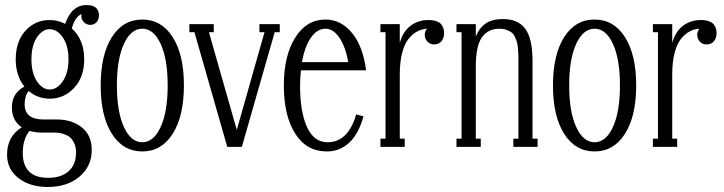

<svg xmlns="http://www.w3.org/2000/svg" viewBox="-20 -579 2855 757"><path d="M335.9 -481Q321.8 -481 311.3 -491Q300.8 -501 300.8 -515.1Q300.8 -521 301.8 -523.9Q275.4 -512.7 263.2 -466.8Q312 -422.9 312 -345.2Q312 -275.4 272.5 -232.7Q232.9 -189.9 175.8 -189.9Q129.4 -189.9 92.8 -220.2Q77.1 -200.2 77.1 -168Q77.1 -107.9 151.9 -107.9H204.1Q264.2 -107.9 303 -76.4Q341.8 -44.9 341.8 12.2Q341.8 76.2 293.7 117.2Q245.6 158.2 168 158.2Q98.1 158.2 53 123.3Q7.8 88.4 7.8 30.8Q7.8 -41 65.9 -77.1Q26.9 -103 26.9 -155.8Q26.9 -211.4 76.2 -237.8Q42 -279.8 42 -345.2Q42 -415.5 80.3 -457.8Q118.7 -500 175.8 -500Q209 -500 236.8 -484.9Q262.7 -559.1 320.8 -559.1Q336.4 -559.1 346.9 -554.9Q357.4 -550.8 362.1 -543.9Q366.7 -537.1 368.4 -531.2Q370.1 -525.4 370.1 -519Q370.1 -502 360.6 -491.5Q351.1 -481 335.9 -481ZM175.8 -226.1Q205.1 -226.1 227.5 -258.5Q250 -291 250 -345.2Q250 -399.4 227.5 -431.6Q205.1 -463.9 175.8 -463.9Q147.5 -463.9 125.7 -431.9Q104 -399.9 104 -345.2Q104 -290.5 125.7 -258.3Q147.5 -226.1 175.8 -226.1ZM194.8 -56.2H146Q118.7 -56.2 96.2 -63Q69.8 -30.3 69.8 24.9Q69.8 72.3 94.7 97.2Q119.6 122.1 169.9 122.1Q221.2 122.1 250.5 96.2Q279.8 70.3 279.8 22Q279.8 0.5 272.2 -15.1Q264.6 -30.8 255.1 -38.3Q245.6 -45.9 231.9 -50.3Q218.3 -54.7 210.7 -55.4Q203.1 -56.2 194.8 -56.2Z M660.9 -51.5Q616.7 18.1 541 18.1Q465.3 18.1 421.1 -51.5Q377 -121.1 377 -242.2Q377 -363.3 421.1 -432.6Q465.3 -502 541 -502Q616.7 -502 660.9 -432.6Q705.1 -363.3 705.1 -242.2Q705.1 -121.1 660.9 -51.5ZM468.5 -78.4Q496.1 -18.1 541 -18.1Q585.9 -18.1 613.5 -78.4Q641.1 -138.7 641.1 -242.2Q641.1 -345.7 613.5 -405.8Q585.9 -465.8 541 -465.8Q496.1 -465.8 468.5 -405.8Q440.9 -345.7 440.9 -242.2Q440.9 -138.7 468.5 -78.4Z M1002.9 -452.1V-483.9H1083V-452.1H1063L933.6 0H876L746.6 -452.1H726.6V-483.9H822.8V-452.1H803.7L913.6 -66.9L1022.9 -452.1Z M1271.5 -18.1Q1352.5 -18.1 1384.3 -127.9L1413.1 -120.1Q1393.6 -50.3 1356.4 -16.1Q1319.3 18.1 1269 18.1Q1188 18.1 1143.6 -52.5Q1099.1 -123 1099.1 -242.2Q1099.1 -359.4 1143.8 -430.7Q1188.5 -502 1263.2 -502Q1324.7 -502 1368.2 -448.7Q1411.6 -395.5 1423.3 -301.8H1166.5Q1163.1 -268.6 1163.1 -240.2Q1163.1 -138.2 1190.4 -78.1Q1217.8 -18.1 1271.5 -18.1ZM1263.2 -465.8Q1230.5 -465.8 1206.1 -430.9Q1181.6 -396 1170.4 -334H1353Q1342.3 -395 1318.1 -430.4Q1293.9 -465.8 1263.2 -465.8Z M1668.9 -500Q1688.5 -500 1701.9 -494.9Q1715.3 -489.7 1721.2 -481Q1727.1 -472.2 1729 -464.8Q1731 -457.5 1731 -449.2Q1731 -428.2 1720.2 -416Q1709.5 -403.8 1691.9 -403.8Q1675.8 -403.8 1665.3 -414.8Q1654.8 -425.8 1654.8 -441.9Q1654.8 -454.1 1663.1 -465.8Q1642.1 -464.4 1624.3 -454.8Q1606.4 -445.3 1590.6 -425.5Q1574.7 -405.8 1565.4 -369.9Q1556.2 -334 1556.2 -285.2V-32.2H1575.7V0H1480V-32.2H1500V-452.1H1480V-483.9H1556.2V-409.2Q1567.9 -453.6 1597.9 -476.8Q1627.9 -500 1668.9 -500Z M2079.6 -338.9V-32.2H2099.6V0H2003.9V-32.2H2023.9V-338.9Q2023.9 -356 2023.7 -365Q2023.4 -374 2022 -389.6Q2020.5 -405.3 2017.8 -414.1Q2015.1 -422.9 2009.8 -434.1Q2004.4 -445.3 1996.6 -451.2Q1988.8 -457 1976.6 -461.4Q1964.4 -465.8 1948.7 -465.8Q1904.3 -465.8 1880.1 -431.9Q1856 -397.9 1856 -318.8V-32.2H1875.5V0H1779.8V-32.2H1799.8V-452.1H1779.8V-483.9H1856V-435.1Q1870.6 -470.2 1896 -487.1Q1921.4 -503.9 1962.9 -503.9Q2022.9 -503.9 2051.3 -465.1Q2079.6 -426.3 2079.6 -338.9Z M2444.1 -51.5Q2399.9 18.1 2324.2 18.1Q2248.5 18.1 2204.3 -51.5Q2160.2 -121.1 2160.2 -242.2Q2160.2 -363.3 2204.3 -432.6Q2248.5 -502 2324.2 -502Q2399.9 -502 2444.1 -432.6Q2488.3 -363.3 2488.3 -242.2Q2488.3 -121.1 2444.1 -51.5ZM2251.7 -78.4Q2279.3 -18.1 2324.2 -18.1Q2369.1 -18.1 2396.7 -78.4Q2424.3 -138.7 2424.3 -242.2Q2424.3 -345.7 2396.7 -405.8Q2369.1 -465.8 2324.2 -465.8Q2279.3 -465.8 2251.7 -405.8Q2224.1 -345.7 2224.1 -242.2Q2224.1 -138.7 2251.7 -78.4Z M2743.2 -500Q2762.7 -500 2776.1 -494.9Q2789.6 -489.7 2795.4 -481Q2801.3 -472.2 2803.2 -464.8Q2805.2 -457.5 2805.2 -449.2Q2805.2 -428.2 2794.4 -416Q2783.7 -403.8 2766.1 -403.8Q2750 -403.8 2739.5 -414.8Q2729 -425.8 2729 -441.9Q2729 -454.1 2737.3 -465.8Q2716.3 -464.4 2698.5 -454.8Q2680.7 -445.3 2664.8 -425.5Q2648.9 -405.8 2639.6 -369.9Q2630.4 -334 2630.4 -285.2V-32.2H2649.9V0H2554.2V-32.2H2574.2V-452.1H2554.2V-483.9H2630.4V-409.2Q2642.1 -453.6 2672.1 -476.8Q2702.1 -500 2743.2 -500Z"/></svg>

Font: Margherita Light
Style: Regular
Weight: 300
Designer: James Puckett
Foundry: Dunwich Type Founders
Version: Version 1.008;hotconv 1.0.109;makeotfexe 2.5.65596